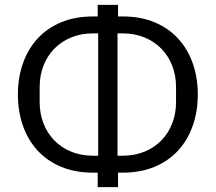

<svg xmlns="http://www.w3.org/2000/svg" viewBox="-20 -745 892 794"><path d="M384 -31H366Q290 -31 232 -55.5Q174 -80 134.5 -123.5Q95 -167 74.5 -226Q54 -285 54 -354Q54 -423 74.5 -482Q95 -541 134.5 -584.5Q174 -628 232 -652.5Q290 -677 366 -677H384V-725H468V-677H486Q562 -677 620 -652.5Q678 -628 717.5 -584.5Q757 -541 777.5 -482Q798 -423 798 -354Q798 -285 777.5 -226Q757 -167 717.5 -123.5Q678 -80 620 -55.5Q562 -31 486 -31H468V29H384ZM386 -607H366Q315 -607 274 -590Q233 -573 204 -543Q175 -513 159.5 -472.5Q144 -432 144 -385V-323Q144 -276 159.5 -235.5Q175 -195 204 -165Q233 -135 274 -118Q315 -101 366 -101H386ZM486 -101Q537 -101 578 -118Q619 -135 648 -165Q677 -195 692.5 -235.5Q708 -276 708 -323V-385Q708 -432 692.5 -472.5Q677 -513 648 -543Q619 -573 578 -590Q537 -607 486 -607H466V-101Z"/></svg>

Font: Aneliza
Style: Regular
Weight: 400
Designer: Mike Abbink, Paul van der Laan, Pieter van Rosmalen
Foundry: Bold Monday
Version: Version 3.001;September 8, 2019;FontCreator 11.5.0.2425 64-b